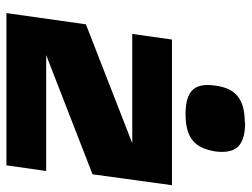

<svg xmlns="http://www.w3.org/2000/svg" viewBox="-110 -650 761 580"><g transform="rotate(90 270.0 -360.5)"><path d="M147 -120H497L480 0H20L54 -240L413 -380H83L100 -500H540L507 -260ZM351 -720 350 -721Q403 -721 423.5 -699.5Q444 -678 438 -631Q434 -607 426 -590Q418 -573 404 -562Q390 -551 370.5 -546Q351 -541 325 -541Q273 -541 252.5 -562Q232 -583 239 -630Q242 -654 250 -671Q258 -688 272 -699Q286 -710 305.5 -715Q325 -720 351 -720Z"/></g></svg>

Font: Fivo Sans Modern Heavy
Style: Regular
Weight: 900
Designer: Alexander Slobzheninov
Foundry: Alexander Slobzheninov
Version: 1.0